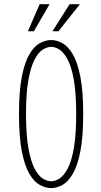

<svg xmlns="http://www.w3.org/2000/svg" viewBox="-20 -900 490 930"><path d="M228 11Q201 11 173.5 -3.8Q146 -18.5 123 -56.8Q100 -95 86 -165.8Q72 -236.5 72 -348Q72 -459.5 86 -529.8Q100 -600 123 -638.2Q146 -676.5 173.5 -691.2Q201 -706 228 -706Q254.5 -706 281.8 -691.2Q309 -676.5 332 -638.2Q355 -600 369 -529.8Q383 -459.5 383 -348Q383 -236.5 369 -165.8Q355 -95 332 -56.8Q309 -18.5 281.8 -3.8Q254.5 11 228 11ZM228 -22Q247.5 -22 268.5 -35.5Q289.5 -49 308 -84Q326.5 -119 337.8 -183Q349 -247 349 -348Q349 -448.5 337.8 -512.2Q326.5 -576 308 -611Q289.5 -646 268.5 -659.5Q247.5 -673 228 -673Q208 -673 186.8 -659.5Q165.5 -646 147.2 -611Q129 -576 117.5 -512.2Q106 -448.5 106 -348Q106 -247 117.5 -183Q129 -119 147.2 -84Q165.5 -49 186.8 -35.5Q208 -22 228 -22ZM115 -748.5 172 -879.5H220L144 -748.5ZM234 -748.5 317 -879.5H367L263 -748.5Z"/></svg>

Font: League Mono Thin Condensed
Style: Regular
Weight: 100
Width: 1
Designer: Tyler Finck
Foundry: The League of Moveable Type / Tyler Finck
Version: Version 2.300;RELEASE